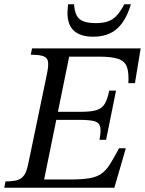

<svg xmlns="http://www.w3.org/2000/svg" viewBox="-33 -885 683 905"><path d="M506 0H-13L-7 -30Q28 -30 48.5 -36Q69 -42 81 -59.5Q93 -77 100 -112L188 -535Q196 -573 193.5 -593Q191 -613 172 -620Q153 -627 112 -627L118 -657H630L603 -493H572Q575 -543 565 -570Q555 -597 524.5 -607.5Q494 -618 432 -618H293L175 -39H296Q354 -39 389 -45Q424 -51 446 -67Q468 -83 486 -112Q504 -141 528 -186H560ZM467 -226H436Q444 -268 439 -288Q434 -308 411 -314Q388 -320 342 -320H222L229 -358H350Q396 -358 422 -366Q448 -374 461 -396Q474 -418 482 -458H514ZM406 -712Q347 -712 316 -739.5Q285 -767 285 -825Q285 -834 286 -844Q287 -854 288 -865H316Q320 -811 344 -793.5Q368 -776 417 -776Q451 -776 474 -783.5Q497 -791 515.5 -810Q534 -829 553 -865H584Q561 -787 518.5 -749.5Q476 -712 406 -712Z"/></svg>

Font: STIX Two Text
Style: Italic
Weight: 400
Italic angle: -12°
Designer: Ross Mills, John Hudson & Paul Hanslow, Tiro Typeworks Ltd; with prior portions MicroPress Inc. and Coen Hoffman, Elsevi
Foundry: Tiro Typeworks Ltd
Version: Version 2.13 b171